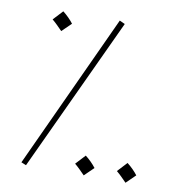

<svg xmlns="http://www.w3.org/2000/svg" viewBox="-79 -760 794 842"><g transform="rotate(10 318.0 -339.0)"><path d="M92 9 411 -676 387 -687 70 0ZM142 -597 183 -637C171 -653 154 -670 136 -684L96 -641C114 -626 124 -615 142 -597ZM349 9 390 -31C378 -47 361 -64 343 -78L303 -35C321 -20 331 -9 349 9ZM535 9 576 -31C564 -47 547 -64 529 -78L489 -35C507 -20 517 -9 535 9Z"/></g></svg>

Font: Noto Sans Arabic UI Th
Style: Regular
Weight: 100
Designer: Monotype Design Team, Nadine Chahine and Nizar Qandah
Foundry: Monotype Imaging Inc.
Version: Version 2.010